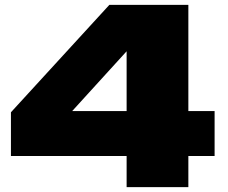

<svg xmlns="http://www.w3.org/2000/svg" viewBox="-20 -770 939 790"><path d="M755 -750V-313H863V-128H755V0H501V-128H25V-308L430 -750ZM277 -313H501V-559Z"/></svg>

Font: Bounded
Style: Regular
Weight: 900
Designer: Vlad Churkin
Version: Version 1.0